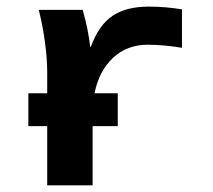

<svg xmlns="http://www.w3.org/2000/svg" viewBox="-20 -558 640 578"><path d="M527.8 -414.1Q473.1 -423.3 424.3 -423.3Q362.3 -423.3 320.3 -384Q278.3 -344.7 264.6 -277.3H334.5V-178.2H258.8V0H122.1V-178.2H65.4V-277.3H122.1V-342.3Q122.1 -379.4 115.5 -429.7Q108.9 -480 96.7 -528.3H229Q246.6 -464.8 251.5 -417H253.4Q277.8 -483.4 319.3 -510.7Q360.8 -538.1 427.2 -538.1Q478 -538.1 527.8 -529.8Z"/></svg>

Font: Liberation Mono
Style: Bold
Weight: 700
Monospace: yes
Designer: Steve Matteson
Foundry: Ascender Corporation
Version: Version 2.1.5